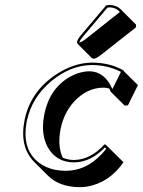

<svg xmlns="http://www.w3.org/2000/svg" viewBox="-20 -693 580 779"><path d="M410.6 -670.9Q417.5 -672.9 425.3 -672.9Q453.1 -671.9 471.2 -654.3Q473.6 -651.4 475.1 -649.9L531.7 -593.3L532.2 -582.5L394 -473.6Q370.6 -455.1 360.4 -454.6Q355.5 -455.1 352.1 -458L295.4 -514.6Q292 -519.5 292.5 -523.9Q295.9 -535.6 309.6 -551.8ZM400.4 -337.4Q332.5 -337.4 279.3 -279.3Q240.2 -235.4 226.6 -173.3Q211.9 -102.5 234.4 -53.2Q256.3 -43.9 280.3 -43.9Q347.2 -44.9 403.8 -106.9H407.7L424.3 -90.8L481 -34.7Q423.3 48.3 333.5 64Q317.9 66.4 303.7 66.4Q221.7 65.9 174.8 20L118.2 -36.6Q57.6 -98.6 80.1 -208Q104 -320.8 205.1 -389.2Q278.8 -438.5 354.5 -439Q426.3 -438.5 481.4 -407.2L482.9 -403.8L539.6 -347.7L499 -265.6L485.8 -264.6L429.2 -320.8Q426.3 -327.6 423.8 -333.5Q412.1 -337.4 400.4 -337.4ZM343.8 -403.8Q405.3 -402.3 436 -331.5L470.7 -401.4Q417.5 -428.7 354.5 -429.2Q266.1 -429.2 186.5 -362.3Q109.9 -297.4 89.8 -206.1Q65.4 -90.3 136.2 -34.2Q164.1 -12.7 201.7 -4.4Q223.6 0 247.1 0Q328.1 0 391.6 -66.9Q402.3 -78.1 411.1 -89.8L405.8 -94.7Q347.2 -34.2 280.3 -34.2Q209.5 -34.2 174.3 -94.7Q154.3 -130.9 154.3 -178.2Q154.8 -204.6 160.2 -231.9Q182.1 -335 264.2 -381.8Q304.2 -403.3 343.8 -403.8ZM416 -662.1 317.4 -545.4Q303.7 -528.8 302.2 -522L303.7 -521Q312.5 -522.5 331.5 -537.6L465.3 -643.6V-646Q449.2 -662.6 425.3 -663.1Q420.4 -662.6 416 -662.1Z"/></svg>

Font: Linux Biolinum Shadow O
Style: Italic
Weight: 400
Italic angle: -12°
Designer: Philipp H. Poll
Foundry: Philipp H. Poll
Version: Version 0.6.2